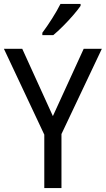

<svg xmlns="http://www.w3.org/2000/svg" viewBox="-20 -1057 542 984"><path d="M251 -462 409 -807H502L295 -370V-93H207V-367L0 -807H94ZM393 -1027Q380 -1008 355.5 -979.5Q331 -951 303 -923Q275 -895 253 -877H197V-889Q221 -921 247 -962Q273 -1003 290 -1037H393Z"/></svg>

Font: Noto Sans Telugu UI SemiCondensed
Style: Regular
Weight: 400
Width: 4
Designer: Jelle Bosma - Monotype Design Team
Foundry: Monotype Imaging Inc.
Version: Version 2.005; ttfautohint (v1.8.4.7-5d5b)